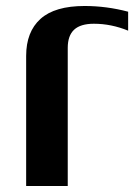

<svg xmlns="http://www.w3.org/2000/svg" viewBox="-20 -618 463 638"><path d="M261.2 -598.1Q334 -598.1 405.8 -579.1V-516.1Q349.6 -539.1 292 -539.1Q247.6 -539.1 226.3 -519.3Q205.1 -499.5 205.1 -459V0H66.9V-432.1Q66.9 -512.2 114.5 -555.2Q162.1 -598.1 261.2 -598.1Z"/></svg>

Font: Wesal
Style: Regular
Weight: 700
Designer: Ahmed zaza
Foundry: Ahmed zaza
Version: Version 2.01